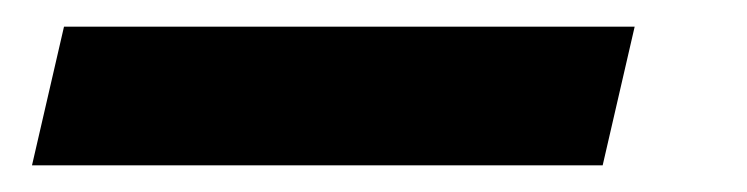

<svg xmlns="http://www.w3.org/2000/svg" viewBox="-20 -25 560 144"><path d="M456 -5 432 99H4L28 -5Z"/></svg>

Font: Panefresco 800wt
Style: Italic
Weight: 800
Foundry: Campivisivi & Chank Co
Version: Version 1.001